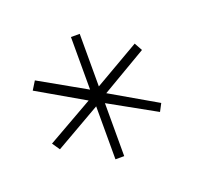

<svg xmlns="http://www.w3.org/2000/svg" viewBox="-68 -347 468 453"><g transform="rotate(-20 166.0 -120.5)"><path d="M151 -100 36 -34 23 -53 139 -119 23 -186 36 -207 151 -142V-274H173V-142L287 -208L298 -188L184 -121L298 -55L288 -36L173 -100V33H151ZM151 -100 139 -119 151 -142H173L184 -121L173 -100Z"/></g></svg>

Font: Yekan
Style: Regular
Weight: 400
Designer: ParsMizban Co
Foundry: ParsMizban Co
Version: Version 2.000